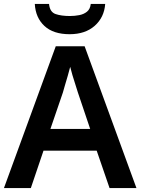

<svg xmlns="http://www.w3.org/2000/svg" viewBox="-20 -1044 711 971"><path d="M534 -93 469 -282H200L136 -93H0L262 -810H408L670 -93ZM374 -576Q370 -590 362 -614Q354 -638 346.5 -663.5Q339 -689 335 -706Q330 -686 322.5 -660Q315 -634 308 -611Q301 -588 298 -576L235 -392H436ZM512 -1024Q507 -956 459 -913.5Q411 -871 332 -871Q250 -871 205 -912.5Q160 -954 156 -1024H228Q232 -983 261 -973Q290 -963 333 -963Q358 -963 381 -967.5Q404 -972 420 -985Q436 -998 439 -1024Z"/></svg>

Font: Noto Sans Telugu UI SemiBold
Style: Regular
Weight: 600
Designer: Jelle Bosma - Monotype Design Team
Foundry: Monotype Imaging Inc.
Version: Version 2.005; ttfautohint (v1.8.4.7-5d5b)